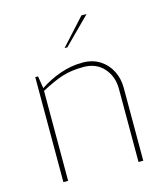

<svg xmlns="http://www.w3.org/2000/svg" viewBox="-113 -851 809 938"><g transform="rotate(-15 291.0 -382.0)"><path d="M91 -531H105L115 -469Q163 -501 218.5 -520.5Q274 -540 331 -540Q382 -540 419 -516.5Q456 -493 475.5 -454Q495 -415 495 -370V0H471V-370Q471 -433 433 -475.5Q395 -518 331 -518Q270 -518 224 -503.5Q178 -489 115 -455V0H91ZM387 -764H413L280 -631H266Z"/></g></svg>

Font: Exo Thin
Style: Regular
Weight: 250
Designer: Natanael Gama
Foundry: Natanael Gama
Version: Version 1.500; ttfautohint (v1.6)